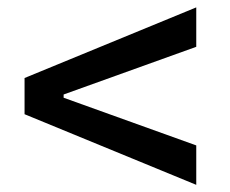

<svg xmlns="http://www.w3.org/2000/svg" viewBox="-20 -608 626 523"><path d="M514.6 -104.5 46.9 -296.9V-395.5L514.6 -587.9V-480.5L153.3 -350.6V-341.8L514.6 -211.9Z"/></svg>

Font: Cascadia Code
Style: Regular
Weight: 400
Monospace: yes
Designer: Aaron Bell
Foundry: Saja Typeworks
Version: Version 2106.017